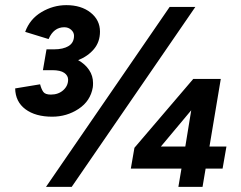

<svg xmlns="http://www.w3.org/2000/svg" viewBox="-20 -727 938 747"><path d="M39 -383 136 -399Q141 -380 148.5 -369.5Q156 -359 178 -359Q207 -359 226 -376Q245 -393 245 -417Q245 -433 230 -443.5Q215 -454 183 -454H147L158 -518L161 -535H190Q226 -535 247 -548Q268 -561 268 -588Q268 -601 257 -611Q246 -621 230 -621Q189 -621 169 -575L78 -603Q96 -653 141.5 -680Q187 -707 238 -707Q296 -707 332.5 -678Q369 -649 369 -604Q369 -564 345.5 -536Q322 -508 284 -493Q311 -478 326.5 -455Q342 -432 342 -404Q342 -393 341 -387Q332 -334 286 -303.5Q240 -273 183 -273Q118 -273 79 -302Q40 -331 39 -383ZM640 -700H740L259 0H159ZM503 -152 732 -420H839L795 -157H861L846 -71H780L768 0H674L686 -71H489ZM701 -157 724 -298 606 -157Z"/></svg>

Font: Oak Sans
Style: Bold Italic
Weight: 700
Italic angle: -9.5°
Foundry: Erik Kennedy, Walven
Version: Version 1.000